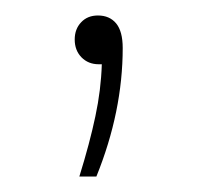

<svg xmlns="http://www.w3.org/2000/svg" viewBox="-20 -78 254 248"><path d="M138.5 -16Q138.5 66 104.5 150H82.5Q96 106.5 103.2 72.2Q110.5 38 111.5 5H107.5Q94 5 85.2 -4Q76.5 -13 76.5 -27Q76.5 -40.5 84.8 -49.2Q93 -58 106.5 -58Q121.5 -58 130 -47.8Q138.5 -37.5 138.5 -16Z"/></svg>

Font: Encode Sans Semi Expanded Thin
Style: Regular
Weight: 250
Width: 6
Designer: Multiple Designers
Foundry: Impallari Type
Version: Version 2.000